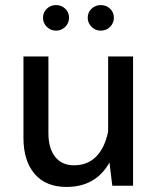

<svg xmlns="http://www.w3.org/2000/svg" viewBox="-20 -738 631 763"><path d="M150.9 -667.5Q150.9 -689 166 -703.4Q181.2 -717.8 202.6 -717.8Q224.1 -717.8 239.3 -703.4Q254.4 -689 254.4 -667.5Q254.4 -646.5 239.3 -631.3Q224.1 -616.2 202.6 -616.2Q181.2 -616.2 166 -631.3Q150.9 -646.5 150.9 -667.5ZM328.6 -667.5Q328.6 -689 343.8 -703.4Q358.9 -717.8 380.4 -717.8Q402.3 -717.8 417.5 -703.4Q432.6 -689 432.6 -667.5Q432.6 -646.5 417.5 -631.3Q402.3 -616.2 380.4 -616.2Q358.9 -616.2 343.8 -631.3Q328.6 -646.5 328.6 -667.5ZM73.2 -190.9V-513.7H172.4V-209Q172.4 -148.9 199 -115Q225.6 -81.1 274.4 -81.1Q327.6 -81.1 362.1 -115.7Q396.5 -150.4 409.7 -215.3V-513.7H508.8V0H426.3L415 -92.3Q360.8 4.9 244.1 4.9Q162.1 4.9 117.7 -46.9Q73.2 -98.6 73.2 -190.9Z"/></svg>

Font: Estedad-FD Medium
Style: Regular
Weight: 500
Designer: Amin Abedi
Version: Version 7.3